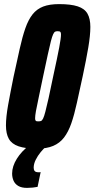

<svg xmlns="http://www.w3.org/2000/svg" viewBox="-20 -716 460 935"><path d="M160 8Q104 8 70.5 -3.5Q37 -15 23 -40Q9 -65 9 -105Q9 -146 19.5 -204.5Q30 -263 46 -342Q63 -420 76 -478.5Q89 -537 103.5 -578.5Q118 -620 138.5 -646Q159 -672 190 -684Q221 -696 268 -696Q325 -696 358.5 -685Q392 -674 406 -649.5Q420 -625 420 -585Q420 -544 410 -485Q400 -426 383 -346Q367 -273 354.5 -215.5Q342 -158 327.5 -116Q313 -74 292 -46.5Q271 -19 239 -5.5Q207 8 160 8ZM167 -125Q175 -125 180 -127Q185 -129 190 -139Q195 -149 201 -172.5Q207 -196 216.5 -237.5Q226 -279 239 -344Q260 -440 268.5 -485.5Q277 -531 277 -547Q277 -556 275 -559Q273 -562 270 -563Q267 -564 261 -564Q254 -564 249 -562Q244 -560 239 -549.5Q234 -539 228 -516Q222 -493 213 -451.5Q204 -410 190 -344Q177 -280 168 -239Q159 -198 155 -175Q151 -152 151 -140Q151 -133 153 -129.5Q155 -126 159 -125.5Q163 -125 167 -125ZM112 199Q85 199 69 189.5Q53 180 46 164Q39 148 39 129Q39 94 62 57Q85 20 126 -11L203 -1Q192 8 178 25Q164 42 154 62Q144 82 144 101Q144 111 149 117Q154 123 169 123Q171 123 172.5 123Q174 123 178 122L163 194Q154 196 139.5 197.5Q125 199 112 199Z"/></svg>

Font: Saira ExtraCondensed Black
Style: Italic
Weight: 900
Width: 2
Italic angle: -12°
Designer: Hector Gatti with collaboration of the Omnibus-Type team
Foundry: Omnibus-Type
Version: Version 1.101